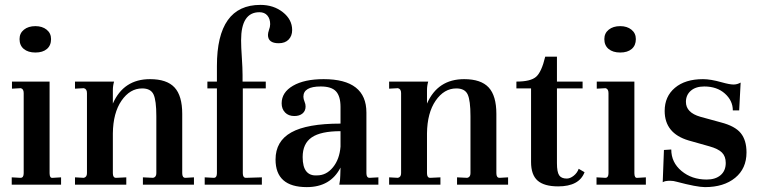

<svg xmlns="http://www.w3.org/2000/svg" viewBox="-20 -756 3106 786"><path d="M28 0V-30L64 -28Q77 -28 77 -47V-375Q77 -392 65 -395L29 -393V-422H183V-47Q183 -37 186 -32Q189 -27 196 -28L230 -30V0ZM60 -596Q60 -620 78 -634.5Q96 -649 125 -649Q153 -649 171 -634.5Q189 -620 189 -596Q189 -570 172 -555.5Q155 -541 125 -541Q95 -541 77.5 -555.5Q60 -570 60 -596Z M287 0V-30L323 -28Q336 -31 336 -47V-375Q336 -392 323 -395L287 -393V-422H447Q442 -405 442 -387V-332Q486 -432 594 -432Q663 -432 694.5 -398Q726 -364 726 -290V-47Q726 -28 739 -28L774 -30V0H565V-30L607 -28Q620 -31 620 -47V-280Q620 -345 608.5 -369.5Q597 -394 562 -394Q512 -394 477.5 -344Q443 -294 442 -210V-47Q442 -28 455 -28L497 -30V0Z M818 0V-30L855 -28Q868 -28 868 -47V-394H829V-422H868V-486Q868 -736 1046 -736Q1100 -736 1138 -706Q1176 -676 1176 -633Q1176 -609 1161.5 -594Q1147 -579 1121 -579Q1077 -579 1077 -613Q1077 -621 1081 -633Q1086 -646 1086 -657Q1086 -679 1074.5 -692.5Q1063 -706 1042 -706Q967 -706 967 -591Q967 -564 970 -521Q973 -476 973 -449V-422H1068V-394H974V-47Q974 -28 987 -28L1052 -30V0Z M1236 10Q1108 10 1108 -103Q1108 -178 1172.5 -214Q1237 -250 1374 -250V-318Q1374 -362 1355.5 -382Q1337 -402 1293 -402Q1222 -402 1222 -360Q1222 -351 1227 -339Q1231 -330 1231 -320Q1231 -302 1218.5 -291.5Q1206 -281 1185 -281Q1161 -281 1147 -295.5Q1133 -310 1133 -333Q1133 -378 1179.5 -405Q1226 -432 1305 -432Q1480 -432 1480 -295V-47Q1480 -28 1493 -28L1529 -30V0H1369Q1373 -20 1373 -37L1374 -70Q1333 10 1236 10ZM1278 -38Q1316 -38 1343 -71Q1370 -104 1374 -156V-219Q1293 -219 1256 -193.5Q1219 -168 1219 -113Q1219 -73 1234 -54.5Q1249 -36 1278 -38Z M1573 0V-30L1609 -28Q1622 -31 1622 -47V-375Q1622 -392 1609 -395L1573 -393V-422H1733Q1728 -405 1728 -387V-332Q1772 -432 1880 -432Q1949 -432 1980.5 -398Q2012 -364 2012 -290V-47Q2012 -28 2025 -28L2060 -30V0H1851V-30L1893 -28Q1906 -31 1906 -47V-280Q1906 -345 1894.5 -369.5Q1883 -394 1848 -394Q1798 -394 1763.5 -344Q1729 -294 1728 -210V-47Q1728 -28 1741 -28L1783 -30V0Z M2265 7Q2208 7 2181 -16.5Q2154 -40 2154 -93V-394H2094V-422Q2152 -422 2174.5 -441.5Q2197 -461 2212 -524H2260V-422H2365V-394H2260V-88Q2260 -52 2269 -38.5Q2278 -25 2300 -25Q2314 -25 2328.5 -36.5Q2343 -48 2349 -65L2373 -51Q2351 7 2265 7Z M2422 0V-30L2458 -28Q2471 -28 2471 -47V-375Q2471 -392 2459 -395L2423 -393V-422H2577V-47Q2577 -37 2580 -32Q2583 -27 2590 -28L2624 -30V0ZM2454 -596Q2454 -620 2472 -634.5Q2490 -649 2519 -649Q2547 -649 2565 -634.5Q2583 -620 2583 -596Q2583 -570 2566 -555.5Q2549 -541 2519 -541Q2489 -541 2471.5 -555.5Q2454 -570 2454 -596Z M2866 10Q2833 10 2750 -12Q2737 -16 2723 -16Q2702 -16 2693 -10L2698 -142L2728 -144Q2728 -91 2770 -56Q2812 -21 2873 -21Q2909 -21 2930 -39Q2951 -57 2951 -89Q2951 -116 2935.5 -131.5Q2920 -147 2884 -157L2799 -181Q2701 -210 2701 -302Q2701 -361 2743 -396.5Q2785 -432 2858 -432Q2889 -432 2935 -419Q2967 -410 2983 -410Q2998 -410 3012 -418L3006 -304H2980Q2980 -344 2947.5 -373Q2915 -402 2863 -402Q2828 -402 2808 -384.5Q2788 -367 2788 -339Q2788 -295 2847 -278L2931 -255Q2989 -240 3012.5 -211Q3036 -182 3036 -132Q3036 -66 2989.5 -28Q2943 10 2866 10Z"/></svg>

Font: UnnaMedium
Style: Regular
Weight: 500
Designer: Jorge de Buen Unna
Foundry: Omnibus-Type
Version: Version 2.008;hotconv 1.0.109;makeotfexe 2.5.65596